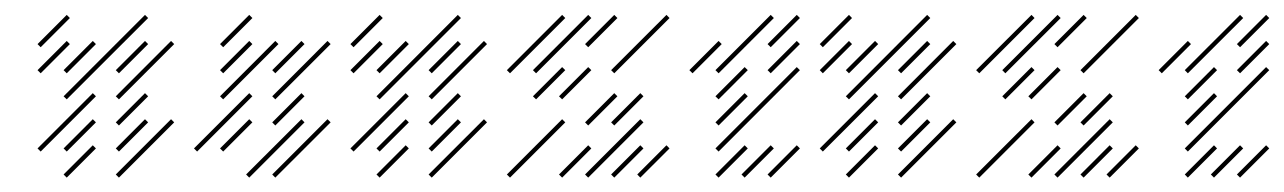

<svg xmlns="http://www.w3.org/2000/svg" viewBox="-20 -239 1759 263"><path d="M71.4 -102.9 182.9 -214.3 178.6 -218.6 67.1 -107.1ZM35.7 -31.4 111.4 -107.1 107.1 -111.4 31.4 -35.7ZM71.4 -31.4 111.4 -71.4 107.1 -75.7 67.1 -35.7ZM71.4 -138.6 111.4 -178.6 107.1 -182.9 67.1 -142.9ZM142.9 -138.6 182.9 -178.6 178.6 -182.9 138.6 -142.9ZM142.9 -102.9 218.6 -178.6 214.3 -182.9 138.6 -107.1ZM142.9 -67.1 182.9 -107.1 178.6 -111.4 138.6 -71.4ZM142.9 -31.4 182.9 -71.4 178.6 -75.7 138.6 -35.7ZM142.9 4.3 218.6 -71.4 214.3 -75.7 138.6 0ZM35.7 -138.6 75.7 -178.6 71.4 -182.9 31.4 -142.9ZM35.7 -174.3 75.7 -214.3 71.4 -218.6 31.4 -178.6ZM71.4 4.3 111.4 -35.7 107.1 -40 67.1 0Z M285.7 -31.4 325.7 -71.4 321.4 -75.7 281.4 -35.7ZM250 -31.4 325.7 -107.1 321.4 -111.4 245.7 -35.7ZM285.7 -102.9 361.4 -178.6 357.1 -182.9 281.4 -107.1ZM321.4 4.3 397.1 -71.4 392.9 -75.7 317.1 0ZM357.1 4.3 432.9 -71.4 428.6 -75.7 352.9 0ZM357.1 -138.6 397.1 -178.6 392.9 -182.9 352.9 -142.9ZM285.7 -138.6 325.7 -178.6 321.4 -182.9 281.4 -142.9ZM357.1 -102.9 432.9 -178.6 428.6 -182.9 352.9 -107.1ZM357.1 -67.1 397.1 -107.1 392.9 -111.4 352.9 -71.4ZM285.7 -174.3 325.7 -214.3 321.4 -218.6 281.4 -178.6Z M500 -102.9 611.4 -214.3 607.1 -218.6 495.7 -107.1ZM464.3 -31.4 540 -107.1 535.7 -111.4 460 -35.7ZM500 -31.4 540 -71.4 535.7 -75.7 495.7 -35.7ZM500 -138.6 540 -178.6 535.7 -182.9 495.7 -142.9ZM571.4 -138.6 611.4 -178.6 607.1 -182.9 567.1 -142.9ZM571.4 -102.9 647.1 -178.6 642.9 -182.9 567.1 -107.1ZM571.4 -67.1 611.4 -107.1 607.1 -111.4 567.1 -71.4ZM571.4 -31.4 611.4 -71.4 607.1 -75.7 567.1 -35.7ZM571.4 4.3 647.1 -71.4 642.9 -75.7 567.1 0ZM464.3 -138.6 504.3 -178.6 500 -182.9 460 -142.9ZM464.3 -174.3 504.3 -214.3 500 -218.6 460 -178.6ZM500 4.3 540 -35.7 535.7 -40 495.7 0Z M785.7 4.3 861.4 -71.4 857.1 -75.7 781.4 0ZM750 4.3 790 -35.7 785.7 -40 745.7 0ZM678.6 4.3 754.3 -71.4 750 -75.7 674.3 0ZM821.4 4.3 861.4 -35.7 857.1 -40 817.1 0ZM857.1 4.3 897.1 -35.7 892.9 -40 852.9 0ZM714.3 -102.9 754.3 -142.9 750 -147.1 710 -107.1ZM714.3 -138.6 790 -214.3 785.7 -218.6 710 -142.9ZM785.7 -174.3 825.7 -214.3 821.4 -218.6 781.4 -178.6ZM821.4 -138.6 897.1 -214.3 892.9 -218.6 817.1 -142.9ZM821.4 -67.1 861.4 -107.1 857.1 -111.4 817.1 -71.4ZM785.7 -67.1 825.7 -107.1 821.4 -111.4 781.4 -71.4ZM678.6 -138.6 754.3 -214.3 750 -218.6 674.3 -142.9ZM750 -102.9 790 -142.9 785.7 -147.1 745.7 -107.1Z M964.3 -31.4 1075.7 -142.9 1071.4 -147.1 960 -35.7ZM964.3 -67.1 1004.3 -107.1 1000 -111.4 960 -71.4ZM964.3 -102.9 1004.3 -142.9 1000 -147.1 960 -107.1ZM964.3 -138.6 1040 -214.3 1035.7 -218.6 960 -142.9ZM1000 4.3 1040 -35.7 1035.7 -40 995.7 0ZM1035.7 -138.6 1075.7 -178.6 1071.4 -182.9 1031.4 -142.9ZM1035.7 4.3 1075.7 -35.7 1071.4 -40 1031.4 0ZM964.3 4.3 1004.3 -35.7 1000 -40 960 0ZM928.6 -138.6 968.6 -178.6 964.3 -182.9 924.3 -142.9ZM1035.7 -174.3 1075.7 -214.3 1071.4 -218.6 1031.4 -178.6Z M1142.9 -102.9 1254.3 -214.3 1250 -218.6 1138.6 -107.1ZM1107.1 -31.4 1182.9 -107.1 1178.6 -111.4 1102.9 -35.7ZM1142.9 -31.4 1182.9 -71.4 1178.6 -75.7 1138.6 -35.7ZM1142.9 -138.6 1182.9 -178.6 1178.6 -182.9 1138.6 -142.9ZM1214.3 -138.6 1254.3 -178.6 1250 -182.9 1210 -142.9ZM1214.3 -102.9 1290 -178.6 1285.7 -182.9 1210 -107.1ZM1214.3 -67.1 1254.3 -107.1 1250 -111.4 1210 -71.4ZM1214.3 -31.4 1254.3 -71.4 1250 -75.7 1210 -35.7ZM1214.3 4.3 1290 -71.4 1285.7 -75.7 1210 0ZM1107.1 -138.6 1147.1 -178.6 1142.9 -182.9 1102.9 -142.9ZM1107.1 -174.3 1147.1 -214.3 1142.9 -218.6 1102.9 -178.6ZM1142.9 4.3 1182.9 -35.7 1178.6 -40 1138.6 0Z M1428.6 4.3 1504.3 -71.4 1500 -75.7 1424.3 0ZM1392.9 4.3 1432.9 -35.7 1428.6 -40 1388.6 0ZM1321.4 4.3 1397.1 -71.4 1392.9 -75.7 1317.1 0ZM1464.3 4.3 1504.3 -35.7 1500 -40 1460 0ZM1500 4.3 1540 -35.7 1535.7 -40 1495.7 0ZM1357.1 -102.9 1397.1 -142.9 1392.9 -147.1 1352.9 -107.1ZM1357.1 -138.6 1432.9 -214.3 1428.6 -218.6 1352.9 -142.9ZM1428.6 -174.3 1468.6 -214.3 1464.3 -218.6 1424.3 -178.6ZM1464.3 -138.6 1540 -214.3 1535.7 -218.6 1460 -142.9ZM1464.3 -67.1 1504.3 -107.1 1500 -111.4 1460 -71.4ZM1428.6 -67.1 1468.6 -107.1 1464.3 -111.4 1424.3 -71.4ZM1321.4 -138.6 1397.1 -214.3 1392.9 -218.6 1317.1 -142.9ZM1392.9 -102.9 1432.9 -142.9 1428.6 -147.1 1388.6 -107.1Z M1607.1 -31.4 1718.6 -142.9 1714.3 -147.1 1602.9 -35.7ZM1607.1 -67.1 1647.1 -107.1 1642.9 -111.4 1602.9 -71.4ZM1607.1 -102.9 1647.1 -142.9 1642.9 -147.1 1602.9 -107.1ZM1607.1 -138.6 1682.9 -214.3 1678.6 -218.6 1602.9 -142.9ZM1642.9 4.3 1682.9 -35.7 1678.6 -40 1638.6 0ZM1678.6 -138.6 1718.6 -178.6 1714.3 -182.9 1674.3 -142.9ZM1678.6 4.3 1718.6 -35.7 1714.3 -40 1674.3 0ZM1607.1 4.3 1647.1 -35.7 1642.9 -40 1602.9 0ZM1571.4 -138.6 1611.4 -178.6 1607.1 -182.9 1567.1 -142.9ZM1678.6 -174.3 1718.6 -214.3 1714.3 -218.6 1674.3 -178.6Z"/></svg>

Font: Gossip Low Needlepoint
Style: Regular
Weight: 100
Width: 3
Designer: Deborah Khodanovich
Version: Version 1.001;Glyphs 3.3.1 (3343)